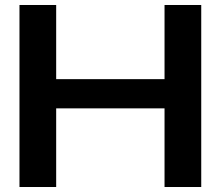

<svg xmlns="http://www.w3.org/2000/svg" viewBox="-20 -749 884 769"><path d="M58 0V-729H205V0ZM639 0V-729H786V0ZM181 -315V-432H662V-315Z"/></svg>

Font: Mona Sans Expanded SemiBold
Style: Regular
Weight: 600
Width: 7
Designer: Deni Anggara
Foundry: GitHub
Version: Version 2.000